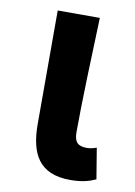

<svg xmlns="http://www.w3.org/2000/svg" viewBox="-71 -607 470 669"><g transform="rotate(10 164.5 -273.0)"><path d="M224 14C267 14 292 6 314 -4L296 -113C284 -108 271 -106 262 -106C232 -106 217 -117 217 -153C217 -258 223 -423 228 -560H79V-159C79 -54 113 14 224 14Z"/></g></svg>

Font: Source Han Sans KR
Style: Bold
Weight: 700
Designer: Ryoko NISHIZUKA 西塚涼子 (kana, bopomofo & ideographs); Paul D. Hunt (Latin, Greek & Cyrillic); Sandoll Communications 산돌커뮤니
Foundry: Adobe
Version: Version 2.004;hotconv 1.0.118;makeotfexe 2.5.65603